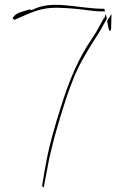

<svg xmlns="http://www.w3.org/2000/svg" viewBox="-20 -709 527 808"><path d="M33 -634C33 -633 34 -629 40 -626H42C48 -629 64 -635 90 -647C118 -659 141 -667 157 -670C199 -680 242 -676 286 -673C323 -671 367 -661 410 -661H422C421 -665 420 -669 419 -672C307 -672 202 -712 117 -668C117 -668 112 -667 112 -667C112 -667 107 -668 107 -668C104 -670 103 -670 102 -669L80 -662C52 -654 47 -650 33 -634ZM158 67C157 71 158 73 158 74C162 84 166 79 166 70V69L179 1C187 -45 198 -89 209 -131C230 -206 256 -294 282 -360C309 -433 342 -485 380 -546C397 -570 413 -600 429 -629V-630L430 -631C430 -632 429 -632 429 -633C428 -638 426 -644 425 -650L419 -632H417C403 -609 388 -577 370 -551C311 -466 272 -374 236 -258C210 -177 186 -95 170 -3ZM158 70C158 70 158 69 158 69C158 69 158 70 158 70ZM431 -621 449 -650V-647C448 -602 449 -578 443 -579C437 -579 435 -600 431 -621Z"/></svg>

Font: Stray Cat
Style: HlCn
Weight: 100
Version: Version 1.0